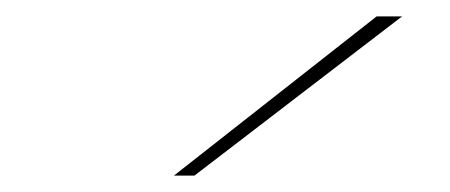

<svg xmlns="http://www.w3.org/2000/svg" viewBox="-20 -810 548 234"><path d="M192 -596 439 -790H470L217 -596Z"/></svg>

Font: Georama ExtraExtended Thin
Style: Italic
Weight: 100
Width: 8
Italic angle: -9°
Designer: Jean-Baptiste Levee
Foundry: Production Type
Version: Version 1.000